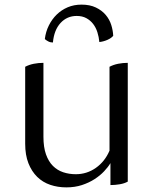

<svg xmlns="http://www.w3.org/2000/svg" viewBox="-20 -794 664 831"><path d="M308 -40Q356 -40 395 -67.5Q434 -95 454 -142V-505Q471 -514 491.5 -518Q512 -522 533 -522V-8Q519 0 498.5 3.5Q478 7 458 7V-88Q448 -71 430.5 -52.5Q413 -34 389 -18.5Q365 -3 334.5 7Q304 17 267 17Q230 17 197.5 6Q165 -5 141 -28.5Q117 -52 103 -87.5Q89 -123 89 -172V-505Q106 -514 126.5 -518Q147 -522 168 -522V-202Q168 -157 179 -126Q190 -95 209 -76Q228 -57 253.5 -48.5Q279 -40 308 -40ZM209 -610Q198 -610 188.5 -615Q179 -620 174 -625Q178 -657 191.5 -684Q205 -711 225.5 -731Q246 -751 273 -762.5Q300 -774 333 -774Q369 -774 395 -761.5Q421 -749 437.5 -729.5Q454 -710 461.5 -686Q469 -662 470 -639Q462 -629 445 -621.5Q428 -614 410 -612Q408 -634 401.5 -654.5Q395 -675 383 -690.5Q371 -706 353.5 -715.5Q336 -725 312 -725Q270 -725 242 -694.5Q214 -664 209 -610Z"/></svg>

Font: Gotu
Style: Regular
Weight: 400
Designer: Sarang Kulkarni & Kailash Malviya
Foundry: Ek Type
Version: Version 2.320;hotconv 1.0.109;makeotfexe 2.5.65596; ttfautoh